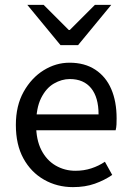

<svg xmlns="http://www.w3.org/2000/svg" viewBox="-20 -755 536 787"><path d="M279 12Q214 12 160.5 -18.5Q107 -49 76 -105.5Q45 -162 45 -243Q45 -322 77 -379Q109 -436 159 -467Q209 -498 265 -498Q327 -498 370.5 -469.5Q414 -441 436 -390Q458 -339 458 -270Q458 -257 457.5 -245Q457 -233 454 -221H104V-286H384Q384 -356 353.5 -393.5Q323 -431 266 -431Q233 -431 201 -412.5Q169 -394 148.5 -353Q128 -312 128 -244Q128 -182 149.5 -140Q171 -98 208 -76.5Q245 -55 289 -55Q324 -55 354.5 -65Q385 -75 410 -92L440 -38Q408 -16 368.5 -2Q329 12 279 12ZM228 -570 92 -735H159L262 -632H266L369 -735H436L300 -570Z"/></svg>

Font: Source Sans 3
Style: Regular
Weight: 400
Designer: Paul D. Hunt
Foundry: Adobe
Version: Version 3.046;hotconv 1.0.118;makeotfexe 2.5.65603